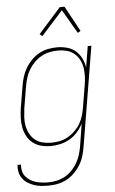

<svg xmlns="http://www.w3.org/2000/svg" viewBox="-66 -788 629 1052"><g transform="rotate(-5 248.5 -261.5)"><path d="M157 223Q136 223 116 221Q96 219 77.5 212.5Q59 206 43 195.5Q27 185 15.5 169.5Q4 154 0 135Q-4 116 -2 95H17Q15 113 19 130Q23 147 33.5 160Q44 173 58 182Q72 191 88.5 196Q105 201 123 203Q141 205 158 205Q181 205 204 200Q227 195 248.5 183.5Q270 172 287.5 154Q305 136 317.5 114.5Q330 93 337 70.5Q344 48 348 25L368 -100Q355 -75 336 -53.5Q317 -32 292.5 -18Q268 -4 241 2Q214 8 188 8Q161 8 136 1.5Q111 -5 91 -20.5Q71 -36 59 -58.5Q47 -81 42 -106.5Q37 -132 38 -159Q39 -186 43 -213L63 -333Q67 -358 74.5 -382.5Q82 -407 95.5 -430Q109 -453 128 -472.5Q147 -492 170.5 -505Q194 -518 219.5 -523Q245 -528 270 -528Q298 -528 325 -520.5Q352 -513 371.5 -496Q391 -479 403 -455Q415 -431 419 -404L438 -520H458L367 28Q363 53 355.5 78Q348 103 334 126Q320 149 300.5 168.5Q281 188 257 200.5Q233 213 207.5 218Q182 223 157 223ZM192 -10Q215 -10 238.5 -14.5Q262 -19 283.5 -31Q305 -43 323 -60.5Q341 -78 353.5 -99Q366 -120 372.5 -143Q379 -166 383 -189L403 -309Q407 -333 408 -357.5Q409 -382 405 -405Q401 -428 390 -448.5Q379 -469 361.5 -483.5Q344 -498 321 -504Q298 -510 273 -510Q250 -510 226.5 -505Q203 -500 182 -488.5Q161 -477 143 -459Q125 -441 112.5 -420Q100 -399 93 -376Q86 -353 82 -330L62 -210Q59 -186 57.5 -161.5Q56 -137 60.5 -114Q65 -91 75.5 -71Q86 -51 103.5 -36.5Q121 -22 144 -16Q167 -10 192 -10ZM195 -596 181 -608 304 -746H330L406 -606L390 -597L314 -728Z"/></g></svg>

Font: Iosevka Thin
Style: Italic
Weight: 100
Italic angle: -9°
Monospace: yes
Designer: Belleve Invis
Foundry: Belleve Invis
Version: Version 32.5.0; ttfautohint (v1.8.4)